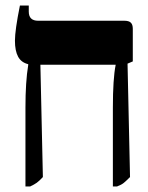

<svg xmlns="http://www.w3.org/2000/svg" viewBox="-20 -667 535 694"><path d="M460 -445 441 -437 450 -27Q436 -13 427.5 -6Q419 1 403 7H388V-278Q388 -382 398 -432V-433H126L135 -27Q122 -13 113 -6.5Q104 0 89 7H72V-278Q72 -372 82 -432V-435Q57 -441 45.5 -462Q34 -483 34 -520Q34 -558 52 -647H84V-625Q84 -592 118 -592H430Q446 -592 453 -585Q460 -578 460 -563Z"/></svg>

Font: Noto Serif Hebrew CondExtraBold
Style: Regular
Weight: 800
Width: 3
Designer: Monotype Design Team
Foundry: Monotype Imaging Inc.
Version: Version 1.000